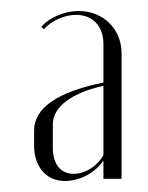

<svg xmlns="http://www.w3.org/2000/svg" viewBox="-20 -726 269 349"><path d="M42 -461C42 -423 64 -397 98 -397C124 -397 152 -411 167 -433H168V-401H201V-629C201 -673 168 -706 123 -706C97 -706 69 -694 55 -677L60 -673C73 -688 97 -699 118 -699C148 -699 168 -679 168 -646V-576C85 -559 42 -530 42 -489ZM168 -444C156 -423 134 -410 114 -410C90 -410 76 -428 76 -457V-500C76 -533 113 -558 168 -570Z"/></svg>

Font: Moniqa Display
Style: Regular
Weight: 400
Designer: Rajesh Rajput
Foundry: Rajesh Rajput
Version: Version 1.000